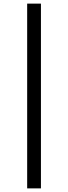

<svg xmlns="http://www.w3.org/2000/svg" viewBox="-20 -830 376 1060"><path d="M130 210V-810H206V210Z"/></svg>

Font: M PLUS 2 Thin
Style: Regular
Weight: 400
Version: Version 1.001